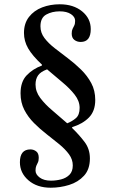

<svg xmlns="http://www.w3.org/2000/svg" viewBox="-20 -672 531 897"><path d="M317 -78V-74Q350 -42 375 -9Q400 24 400 68Q400 119 372.5 149Q345 179 303 192Q261 205 217 205Q153 205 113 170.5Q73 136 73 86Q73 26 122 26Q137 26 149 35Q161 44 161 65Q161 79 157 87Q153 95 149.5 103Q146 111 146 125Q146 143 165.5 157.5Q185 172 218 172Q242 172 265.5 166Q289 160 304.5 144.5Q320 129 320 101Q320 73 302.5 49Q285 25 257 2Q229 -21 198 -45Q167 -69 139 -97Q111 -125 93.5 -159Q76 -193 76 -236Q76 -290 104.5 -320Q133 -350 176 -366V-370Q131 -412 111.5 -446Q92 -480 92 -518Q92 -563 115.5 -593Q139 -623 177 -637.5Q215 -652 259 -652Q323 -652 363.5 -619Q404 -586 404 -536Q404 -476 357 -476Q340 -476 327.5 -485.5Q315 -495 315 -515Q315 -529 319 -537Q323 -545 327 -553Q331 -561 331 -575Q331 -593 311.5 -606Q292 -619 259 -619Q223 -619 196 -604Q169 -589 169 -549Q169 -519 187.5 -494.5Q206 -470 235.5 -447Q265 -424 297.5 -399.5Q330 -375 359 -346.5Q388 -318 406.5 -283.5Q425 -249 425 -205Q425 -153 395.5 -123Q366 -93 317 -78ZM294 -96Q317 -105 334.5 -120Q352 -135 352 -168Q352 -200 329 -229.5Q306 -259 271 -288Q236 -317 200 -348Q170 -337 158 -320Q146 -303 146 -277Q146 -244 168 -214.5Q190 -185 224.5 -156Q259 -127 294 -96Z"/></svg>

Font: STIX Two Text Medium
Style: Regular
Weight: 500
Designer: Ross Mills, John Hudson & Paul Hanslow, Tiro Typeworks Ltd; with prior portions MicroPress Inc., and Coen Hoffman.
Foundry: Tiro Typeworks Ltd
Version: Version 2.13 b171